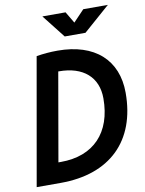

<svg xmlns="http://www.w3.org/2000/svg" viewBox="-97 -965 779 1032"><g transform="rotate(-10 293.0 -449.0)"><path d="M18.1 0H149.4C418.9 0 577.1 -154.3 577.1 -416.5C577.1 -596.7 458 -703.1 255.9 -703.1C214.8 -703.1 175.8 -699.7 140.1 -693.4ZM156.2 -110.8 240.2 -592.3C241.2 -592.3 242.7 -592.3 243.7 -592.3C376 -592.3 454.1 -523.9 454.1 -407.7C454.1 -220.7 348.6 -110.8 169.9 -110.8ZM307.1 -771.5H420.4L564.9 -898.4H430.7L371.1 -835.9L334 -898.4H207.5Z"/></g></svg>

Font: Cascadia Code SemiBold
Style: Italic
Weight: 600
Italic angle: -10°
Monospace: yes
Designer: Aaron Bell
Foundry: Saja Typeworks
Version: Version 2404.023